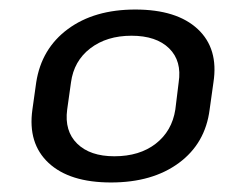

<svg xmlns="http://www.w3.org/2000/svg" viewBox="-20 -737 518 403"><path d="M213 -354Q126 -354 82 -395Q38 -436 48 -507L56 -564Q67 -635 122.5 -676Q178 -717 264 -717Q351 -717 395 -676Q439 -635 428 -564L420 -507Q411 -436 355.5 -395Q300 -354 213 -354ZM220 -409Q273 -409 307 -435.5Q341 -462 348 -507L355 -564Q362 -609 335 -635.5Q308 -662 256 -662Q204 -662 169.5 -635.5Q135 -609 129 -564L121 -507Q115 -462 142 -435.5Q169 -409 220 -409Z"/></svg>

Font: Pathway Extreme 28pt Medium
Style: Italic
Weight: 500
Italic angle: -8°
Designer: Eduardo Rodriguez Tunni
Foundry: Eduardo Rodriguez Tunni
Version: Version 1.001;gftools[0.9.26]